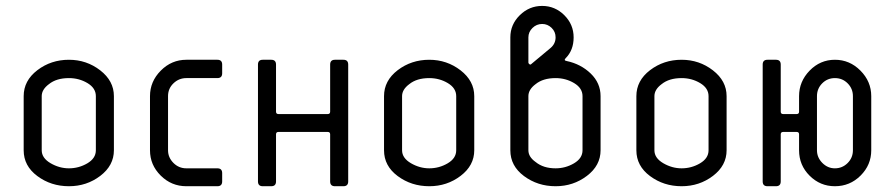

<svg xmlns="http://www.w3.org/2000/svg" viewBox="-20 -645 3100 665"><path d="M312 -124.5V-312Q312 -339.8 283 -357.2Q253.9 -374.5 218.8 -374.5Q175.3 -374.5 149.4 -353.5Q124.5 -335 124.5 -312V-124.5Q124.5 -97.7 155 -79.8Q185.5 -62 218.8 -62Q252.9 -62 282.5 -79.3Q312 -96.7 312 -124.5ZM374.5 -312V-124.5Q374.5 -71.8 327.4 -35.9Q280.3 0 218.8 0Q156.7 0 109.4 -35.2Q62 -70.3 62 -124.5V-312Q62 -365.7 109.4 -401.9Q156.7 -438 218.8 -438Q279.8 -438 327.1 -401.4Q374.5 -364.7 374.5 -312Z M749.5 -421.4V-391.1Q749.5 -374.5 732.9 -374.5H625.5Q599.6 -374.5 580.8 -356.4Q562 -338.4 562 -312V-124.5Q562 -99.6 580.6 -80.8Q599.1 -62 625.5 -62H732.9Q749.5 -62 749.5 -45.4V-16.6Q749.5 0 732.9 0H625.5Q573.7 0 536.6 -36.9Q499.5 -73.7 499.5 -124.5V-312Q499.5 -362.8 536.9 -400.4Q574.2 -438 625.5 -438H732.9Q749.5 -438 749.5 -421.4Z M1186 -421.4V-16.6Q1186 0 1169.4 0H1140.1Q1123.5 0 1123.5 -16.6V-179.7Q1123.5 -188 1115.2 -188H944.3Q936 -188 936 -179.7V-16.6Q936 0 919.4 0H890.1Q873.5 0 873.5 -16.6V-421.4Q873.5 -438 890.1 -438H919.4Q936 -438 936 -421.4V-258.3Q936 -250 944.3 -250H1115.2Q1123.5 -250 1123.5 -258.3V-421.4Q1123.5 -438 1140.1 -438H1169.4Q1186 -438 1186 -421.4Z M1560.1 -124.5V-312Q1560.1 -339.8 1531 -357.2Q1502 -374.5 1466.8 -374.5Q1423.3 -374.5 1397.5 -353.5Q1372.6 -335 1372.6 -312V-124.5Q1372.6 -97.7 1403.1 -79.8Q1433.6 -62 1466.8 -62Q1501 -62 1530.5 -79.3Q1560.1 -96.7 1560.1 -124.5ZM1622.6 -312V-124.5Q1622.6 -71.8 1575.4 -35.9Q1528.3 0 1466.8 0Q1404.8 0 1357.4 -35.2Q1310.1 -70.3 1310.1 -124.5V-312Q1310.1 -365.7 1357.4 -401.9Q1404.8 -438 1466.8 -438Q1527.8 -438 1575.2 -401.4Q1622.6 -364.7 1622.6 -312Z M1857.9 -562Q1838.4 -562 1824.2 -548.1Q1810.1 -534.2 1810.1 -515.6V-428.2Q1810.1 -425.3 1813.7 -422.6Q1817.4 -419.9 1820.3 -423.3L1887.7 -479.5Q1904.3 -494.1 1904.3 -515.6Q1904.3 -535.2 1890.4 -548.6Q1876.5 -562 1857.9 -562ZM2060.1 -312V-124.5Q2060.1 -71.8 2012.9 -35.9Q1965.8 0 1904.3 0Q1842.3 0 1794.9 -35.2Q1747.6 -70.3 1747.6 -124.5V-515.6Q1747.6 -560.1 1780.3 -592.3Q1813 -624.5 1857.7 -624.5Q1902.3 -624.5 1934.6 -592.3Q1966.8 -560.1 1966.8 -515.6Q1966.8 -471.2 1939.5 -443.8Q1931.2 -435.5 1942.9 -433.6Q1991.7 -423.3 2025.9 -390.4Q2060.1 -357.4 2060.1 -312ZM1997.6 -124.5V-312Q1997.6 -339.8 1968.5 -357.2Q1939.5 -374.5 1904.3 -374.5Q1860.8 -374.5 1835 -353.5Q1810.1 -335 1810.1 -312V-124.5Q1810.1 -101.6 1835 -84Q1861.8 -62 1904.3 -62Q1938.5 -62 1968 -79.3Q1997.6 -96.7 1997.6 -124.5Z M2434.1 -124.5V-312Q2434.1 -339.8 2405 -357.2Q2376 -374.5 2340.8 -374.5Q2297.4 -374.5 2271.5 -353.5Q2246.6 -335 2246.6 -312V-124.5Q2246.6 -97.7 2277.1 -79.8Q2307.6 -62 2340.8 -62Q2375 -62 2404.5 -79.3Q2434.1 -96.7 2434.1 -124.5ZM2496.6 -312V-124.5Q2496.6 -71.8 2449.5 -35.9Q2402.3 0 2340.8 0Q2278.8 0 2231.4 -35.2Q2184.1 -70.3 2184.1 -124.5V-312Q2184.1 -365.7 2231.4 -401.9Q2278.8 -438 2340.8 -438Q2401.9 -438 2449.2 -401.4Q2496.6 -364.7 2496.6 -312Z M2997.6 -312V-124.5Q2997.6 -73.7 2960.7 -36.9Q2923.8 0 2871.6 0Q2820.8 0 2784.2 -36.4Q2747.6 -72.8 2747.6 -124.5V-179.7Q2747.6 -188 2739.3 -188H2692.4Q2684.1 -188 2684.1 -179.7V-16.6Q2684.1 0 2667.5 0H2638.2Q2621.6 0 2621.6 -16.6V-421.4Q2621.6 -438 2638.2 -438H2667.5Q2684.1 -438 2684.1 -421.4V-258.3Q2684.1 -250 2692.4 -250H2739.3Q2747.6 -250 2747.6 -258.3V-312Q2747.6 -362.8 2784.2 -400.4Q2820.8 -438 2871.8 -438Q2922.9 -438 2960.2 -400.4Q2997.6 -362.8 2997.6 -312ZM2809.6 -312V-124.5Q2809.6 -99.6 2828.1 -80.8Q2846.7 -62 2871.6 -62Q2897.5 -62 2915.8 -80.3Q2934.1 -98.6 2934.1 -124.5V-312Q2934.1 -337.9 2916 -356.2Q2897.9 -374.5 2871.8 -374.5Q2845.7 -374.5 2827.6 -356.2Q2809.6 -337.9 2809.6 -312Z"/></svg>

Font: GOSTRUS
Style: type_B
Weight: 400
Designer: Юрий и Татьяна Кривогуз
Version: Version 02.00